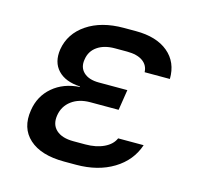

<svg xmlns="http://www.w3.org/2000/svg" viewBox="-87 -650 775 749"><g transform="rotate(15 300.0 -275.0)"><path d="M282 7H234Q140 7 92.5 -36Q45 -79 57 -153Q66 -212 109.5 -249Q153 -286 218 -290V-292Q158 -295 128 -327Q98 -359 106 -412Q117 -478 175.5 -517.5Q234 -557 324 -557H373Q456 -557 503 -518Q550 -479 549 -411H447Q446 -439 423.5 -455Q401 -471 360 -471H311Q268 -471 240.5 -452Q213 -433 208 -399Q202 -366 223 -346Q244 -326 285 -326H400L387 -243H273Q227 -243 197 -220.5Q167 -198 161 -160Q155 -122 178.5 -100.5Q202 -79 248 -79H296Q340 -79 371.5 -94Q403 -109 414 -135H517Q495 -69 432.5 -31Q370 7 282 7Z"/></g></svg>

Font: JetBrains Mono NL Medium
Style: Italic
Weight: 500
Italic angle: -9°
Monospace: yes
Designer: Philipp Nurullin, Konstantin Bulenkov
Foundry: JetBrains
Version: Version 2.305; ttfautohint (v1.8.4.7-5d5b)